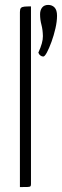

<svg xmlns="http://www.w3.org/2000/svg" viewBox="-20 -761 253 781"><path d="M61 0V-712Q61 -724 65 -728.5Q69 -733 79 -734Q89 -735 106 -735V-12Q106 -6 104 -3.5Q102 -1 93 -0.5Q84 0 61 0ZM156 -531Q150 -531 144 -535.5Q138 -540 136 -547Q155 -588 154.5 -614Q154 -640 148.5 -660.5Q143 -681 143 -703Q143 -720 151.5 -730.5Q160 -741 176 -741Q192 -741 202 -730.5Q212 -720 212 -697Q212 -674 205.5 -645.5Q199 -617 189.5 -591Q180 -565 171 -548Q162 -531 156 -531Z"/></svg>

Font: Yanone Kaffeesatz Light
Style: Regular
Weight: 300
Designer: Yanone (Cyrillic: Daniel Pouzeot, Huerta Tipografica, and Cyreal)
Foundry: Yanone
Version: Version 2.003